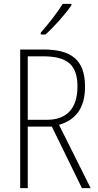

<svg xmlns="http://www.w3.org/2000/svg" viewBox="-20 -969 507 989"><path d="M348 -942V-949H303C273 -901 233 -850 190 -801V-791H214C257 -829 316 -895 348 -942ZM203 -714H84V0H123V-317H247L402 0H447L284 -326C371 -351 418 -414 418 -522C418 -665 343 -714 203 -714ZM200 -679C326 -679 379 -636 379 -523C379 -405 318 -352 223 -352H123V-679Z"/></svg>

Font: Noto Sans Gujarati Condensed ExtraLight
Style: Regular
Weight: 200
Width: 3
Designer: Jelle Bosma - Monotype Design Team, Universal Thirst
Foundry: Monotype Imaging Inc.
Version: Version 2.106